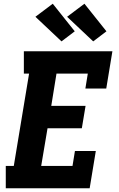

<svg xmlns="http://www.w3.org/2000/svg" viewBox="-20 -1010 640 1030"><path d="M11 0V-120H54L136 -615H108V-735H583L550 -535H438L451 -615H283L255 -442H439L419 -322H235L201 -120H369L382 -200H494L461 0ZM480 -788 340 -920 433 -990 551 -842ZM310 -788 170 -920 263 -990 381 -842Z"/></svg>

Font: Iosevka Slab HvExObl
Style: Regular
Weight: 900
Width: 7
Italic angle: -9°
Monospace: yes
Designer: Belleve Invis
Foundry: Belleve Invis
Version: Version 11.1.1; ttfautohint (v1.8.3)